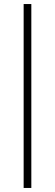

<svg xmlns="http://www.w3.org/2000/svg" viewBox="-20 -740 271 950"><path d="M97 190H135V-720H97Z"/></svg>

Font: Fixel Text ExtraLight
Style: Regular
Weight: 200
Width: 4
Designer: AlfaBravo + MacPaw
Foundry: Kyrylo Tkachov, Marchela Mozhyna, Serhii Makarenko, Maria Weinstein, Zakhar Kryvoshyya
Version: Version 1.211